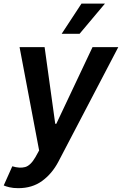

<svg xmlns="http://www.w3.org/2000/svg" viewBox="-37 -799 656 1032"><path d="M61.4 212.4Q33.4 212.4 13 207.4Q-7.5 202.4 -17 197.8L29.1 94.8Q69.2 106.9 98.2 98.9Q127.1 90.9 153.1 46.2L173.3 9.6L68.2 -545.5H202.8L259.9 -133.5H265.6L460.2 -545.5H598.7L276.3 71Q242.2 135.3 189.1 173.8Q136 212.4 61.4 212.4ZM294.4 -617.2 400.9 -779.5H527L390.6 -617.2Z"/></svg>

Font: Inter UI Semi Bold
Style: Italic
Weight: 600
Italic angle: -9.39999°
Designer: Rasmus Andersson
Foundry: rsms
Version: 3.2;8d6f07862